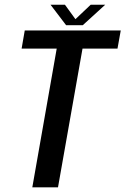

<svg xmlns="http://www.w3.org/2000/svg" viewBox="-20 -806 540 826"><path d="M119 0 224 -597H73L86.5 -675H499.5L485.5 -597H335L229.5 0ZM264.5 -697.5 197.5 -785.5H259.5L304.5 -723.5L370 -785.5H432.5L336 -697.5Z"/></svg>

Font: Anybody Medium
Style: Italic
Weight: 500
Italic angle: -10°
Designer: Tyler Finck
Foundry: Etcetera Type Company
Version: Version 1.010; ttfautohint (v1.8.3) -l 8 -r 50 -G 200 -x 14 